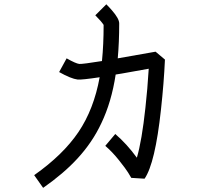

<svg xmlns="http://www.w3.org/2000/svg" viewBox="-20 -819 1040 902"><path d="M293 -544.9ZM140.6 3.9Q276.4 -91.8 348.6 -198.7Q420.9 -305.7 448.2 -456.1Q363.3 -443.4 344.7 -445.3Q313.5 -449.2 257.8 -480.5L293 -544.9Q335.9 -520.5 352.5 -518.6Q368.2 -517.6 459 -532.2Q466.8 -608.4 466.8 -702.1Q456.1 -718.8 427.7 -747.1L479.5 -798.8Q493.2 -785.2 505.9 -770.5Q540 -731.4 540 -709Q540 -620.1 533.2 -544.9Q619.1 -559.6 710.9 -576.2L754.9 -539.1Q750 -429.7 736.3 -304.7Q709 -51.8 659.2 20.5L596.7 16.6Q591.8 7.8 581.5 -8.8Q571.3 -25.4 539.6 -65.4Q507.8 -105.5 474.6 -133.8L521.5 -189.5Q575.2 -143.6 623 -78.1Q646.5 -158.2 663.1 -312.5Q672.9 -399.4 678.7 -496.1Q610.4 -483.4 552.7 -473.6Q538.1 -470.7 523.4 -468.8Q503.9 -339.8 456.1 -240.2Q414.1 -150.4 343.8 -74.2Q279.3 -3.9 182.6 63.5Z"/></svg>

Font: irohakakuC Regular
Style: Regular
Weight: 400
Designer: [Source Han Sans]
Ryoko NISHIZUKA Ë•øÂ°öÊ∂ºÂ≠ê (kana & ideographs); Paul D. Hunt (Latin, Greek & Cyrillic); Wenlong ZHAN
Version: Version 1.001.20160904